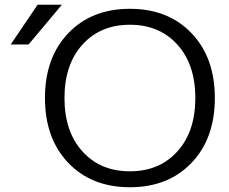

<svg xmlns="http://www.w3.org/2000/svg" viewBox="-20 -777 963 807"><path d="M725.5 -589.5Q650 -673 526 -673Q402 -673 326.5 -589.5Q251 -506 251 -365Q251 -224 326.5 -140.5Q402 -57 526 -57Q650 -57 725.5 -140.5Q801 -224 801 -365Q801 -506 725.5 -589.5ZM100 -590H25L138 -757H240ZM785 -92.5Q687 10 526 10Q365 10 267 -92.5Q169 -195 169 -365Q169 -535 267 -637.5Q365 -740 526 -740Q687 -740 785 -637.5Q883 -535 883 -365Q883 -195 785 -92.5Z"/></svg>

Font: Mplus 1p
Style: Regular
Weight: 400
Version: Version 1.061